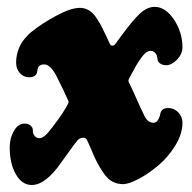

<svg xmlns="http://www.w3.org/2000/svg" viewBox="-20 -520 559 559"><path d="M108.4 -332.5Q94.2 -332.5 90.3 -321.3Q89.4 -319.3 88.6 -313.5Q87.9 -307.6 86.4 -305.2Q80.6 -294.9 64.5 -294.9Q49.3 -294.9 38.1 -306.9Q26.9 -318.8 26.9 -337.9Q26.9 -358.4 35.2 -379.9Q40.5 -393.6 51.8 -407.2Q63 -420.9 72.3 -427.7Q101.1 -451.2 143.6 -474.1Q186 -497.1 212.4 -497.1Q238.3 -497.1 256.3 -474.1Q271 -453.6 278.8 -436.5Q292.5 -409.2 299.8 -392.1Q302.2 -387.2 307.4 -387.2Q312.5 -387.2 315.9 -392.1Q328.6 -408.7 335 -418Q368.2 -463.4 388.7 -481.7Q409.2 -500 430.2 -500Q461.9 -500 486.6 -462.9Q511.2 -425.8 511.2 -382.3Q511.2 -362.8 495.4 -346.4Q479.5 -330.1 463.9 -330.1Q447.8 -330.1 440.4 -341.3Q439 -344.7 438 -351.1Q437 -357.4 436 -359.9Q429.2 -372.1 418.9 -372.1Q409.7 -372.1 400.4 -362.8Q391.1 -353.5 375.5 -327.6Q365.7 -310.5 356.9 -293.5Q352.1 -285.2 355 -280.8Q363.3 -264.6 376.7 -234.1Q390.1 -203.6 398.4 -187Q408.7 -162.6 426.8 -162.6Q438 -162.6 444.3 -179.7Q445.3 -181.6 446.5 -188Q447.8 -194.3 449.7 -196.8Q455.6 -205.6 469.2 -205.6Q486.8 -205.6 499 -192.9Q511.2 -180.2 511.2 -162.6Q511.2 -129.9 490.2 -95.9Q469.2 -62 440.7 -38.1Q412.1 -14.2 383.5 1Q355 16.1 338.4 16.1Q306.6 16.1 286.6 -9.3Q270 -30.8 255.4 -62Q240.2 -98.1 232.9 -113.3Q229 -119.6 220.9 -119.1Q212.9 -118.7 206.1 -111.8Q197.3 -101.6 180.9 -78.4Q164.6 -55.2 158.2 -46.9Q112.8 18.6 72.3 18.6Q44.4 18.6 26.4 -12.2Q8.3 -43 8.3 -91.8Q8.3 -117.7 20.5 -138.9Q32.7 -160.2 51.8 -160.2Q66.9 -160.2 73.7 -148.9Q75.7 -145.5 75.7 -139.6Q75.7 -133.8 76.7 -131.3Q82.5 -117.7 95.2 -117.7Q100.6 -117.7 106.2 -121.6Q111.8 -125.5 115.7 -129.4Q119.6 -133.3 125.5 -140.9Q131.3 -148.4 133.8 -151.4Q166.5 -193.4 178.7 -219.2Q180.7 -223.6 178.2 -228Q167 -253.4 146.5 -294.4Q127.9 -332.5 108.4 -332.5Z"/></svg>

Font: Cooper* ExtraBold
Style: Italic
Weight: 800
Italic angle: -7°
Designer: Owen Earl
Foundry: indestructible type*
Version: Version 0.001